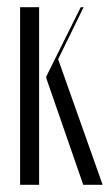

<svg xmlns="http://www.w3.org/2000/svg" viewBox="-20 -515 306 535"><path d="M89 -495V0H36V-495ZM142 -350 266 0H212L109 -297V-302L205 -495H213Z"/></svg>

Font: Moniqa Cond Display
Style: Regular
Weight: 400
Width: 3
Designer: Rajesh Rajput
Foundry: Rajesh Rajput
Version: Version 1.000